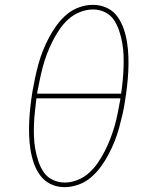

<svg xmlns="http://www.w3.org/2000/svg" viewBox="-20 -763 640 791"><path d="M246 8Q215 8 189 -4.5Q163 -17 146 -40Q129 -63 119.5 -90.5Q110 -118 105.5 -147Q101 -176 100 -206Q99 -236 100.5 -266Q102 -296 105.5 -326.5Q109 -357 114 -388Q119 -416 125 -444Q131 -472 138.5 -499.5Q146 -527 157 -554.5Q168 -582 182 -608.5Q196 -635 214 -659.5Q232 -684 255 -703.5Q278 -723 306.5 -733Q335 -743 363 -743Q394 -743 420.5 -730.5Q447 -718 463.5 -695Q480 -672 489.5 -644.5Q499 -617 503.5 -588Q508 -559 509 -529Q510 -499 508.5 -469Q507 -439 503.5 -408.5Q500 -378 495 -347Q491 -319 484.5 -291Q478 -263 470.5 -235.5Q463 -208 452 -180.5Q441 -153 427 -126.5Q413 -100 395 -75.5Q377 -51 354 -31.5Q331 -12 302.5 -2Q274 8 246 8ZM133 -377H479Q483 -404 485.5 -430.5Q488 -457 489 -483.5Q490 -510 489 -536Q488 -562 483.5 -587Q479 -612 471 -636Q463 -660 449.5 -680.5Q436 -701 413 -712.5Q390 -724 363 -724Q337 -724 310 -713.5Q283 -703 262 -684Q241 -665 225 -641.5Q209 -618 196.5 -593Q184 -568 174 -542Q164 -516 157 -490Q150 -464 144.5 -437.5Q139 -411 134 -385ZM247 -11Q273 -11 299.5 -21.5Q326 -32 347 -51Q368 -70 384 -93.5Q400 -117 412.5 -142Q425 -167 435 -193Q445 -219 452.5 -245Q460 -271 465 -297.5Q470 -324 475 -350L476 -358H130Q127 -331 124 -304.5Q121 -278 120 -251.5Q119 -225 120 -199Q121 -173 125.5 -148Q130 -123 138 -99Q146 -75 159.5 -54.5Q173 -34 196.5 -22.5Q220 -11 247 -11Z"/></svg>

Font: Iosevka HT Thin Extended
Style: Italic
Weight: 100
Width: 7
Italic angle: -9°
Monospace: yes
Designer: Belleve Invis
Foundry: Belleve Invis
Version: Version 32.3.0; ttfautohint (v1.8.4)